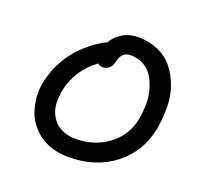

<svg xmlns="http://www.w3.org/2000/svg" viewBox="-107 -769 871 833"><g transform="rotate(20 328.0 -352.5)"><path d="M288.1 -56.2Q248.5 -56.2 214.1 -66.4Q179.7 -76.7 154.5 -95Q129.4 -113.3 110.4 -138.4Q91.3 -163.6 82 -193.6Q72.8 -223.6 70.1 -257.1Q67.4 -290.5 75.2 -325.2Q83.5 -366.7 101.6 -404.8Q119.6 -442.9 141.1 -470.5Q162.6 -498 188.2 -521.2Q213.9 -544.4 235.4 -558.6Q256.8 -572.8 276.9 -582Q294.9 -612.3 325.7 -630.6Q356.4 -648.9 396 -648.9Q447.3 -648.9 489 -630.4Q530.8 -611.8 557.1 -579.3Q583.5 -546.9 599.9 -502.7Q616.2 -458.5 616.9 -407.7Q617.7 -356.9 607.9 -301.8Q585.9 -190.4 499.5 -123.3Q413.1 -56.2 288.1 -56.2ZM164.1 -314.9Q159.7 -287.6 160.2 -262.2Q160.6 -236.8 169.9 -214.8Q179.2 -192.9 194.6 -176.5Q210 -160.2 234.9 -150.6Q259.8 -141.1 291 -141.1Q376.5 -141.1 440.4 -188.7Q504.4 -236.3 520 -314.9Q526.4 -350.6 527.1 -385.5Q527.8 -420.4 518.6 -452.6Q509.3 -484.9 493.9 -509.8Q478.5 -534.7 451.9 -549.3Q425.3 -564 392.1 -564Q351.1 -564 340.8 -516.1Q337.4 -496.1 324.2 -484.6Q311 -473.1 295.9 -473.1Q281.2 -473.1 271 -481.9Q184.1 -417.5 164.1 -314.9Z"/></g></svg>

Font: Shantell Sans Irregular Bouncy
Style: Italic
Weight: 400
Italic angle: -11.31°
Designer: Stephen Nixon, Anya Danilova, Shantell Martin
Foundry: Arrow Type
Version: Version 1.006;[9816181b4]